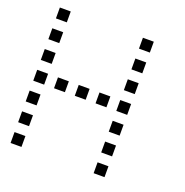

<svg xmlns="http://www.w3.org/2000/svg" viewBox="-119 -785 838 869"><g transform="rotate(20 300.0 -350.0)"><path d="M24.8 -676.2Q23.8 -676.2 23.8 -676.2Q23.8 -676.2 23.8 -675.2V-624.8Q23.8 -623.8 23.8 -623.8Q23.8 -623.8 24.8 -623.8H75.2Q76.2 -623.8 76.2 -623.8Q76.2 -623.8 76.2 -624.8V-675.2Q76.2 -676.2 76.2 -676.2Q76.2 -676.2 75.2 -676.2ZM424.8 -676.2Q423.8 -676.2 423.8 -676.2Q423.8 -676.2 423.8 -675.2V-624.8Q423.8 -623.8 423.8 -623.8Q423.8 -623.8 424.8 -623.8H475.2Q476.2 -623.8 476.2 -623.8Q476.2 -623.8 476.2 -624.8V-675.2Q476.2 -676.2 476.2 -676.2Q476.2 -676.2 475.2 -676.2ZM24.8 -576.2Q23.8 -576.2 23.8 -576.2Q23.8 -576.2 23.8 -575.2V-524.8Q23.8 -523.8 23.8 -523.8Q23.8 -523.8 24.8 -523.8H75.2Q76.2 -523.8 76.2 -523.8Q76.2 -523.8 76.2 -524.8V-575.2Q76.2 -576.2 76.2 -576.2Q76.2 -576.2 75.2 -576.2ZM424.8 -576.2Q423.8 -576.2 423.8 -576.2Q423.8 -576.2 423.8 -575.2V-524.8Q423.8 -523.8 423.8 -523.8Q423.8 -523.8 424.8 -523.8H475.2Q476.2 -523.8 476.2 -523.8Q476.2 -523.8 476.2 -524.8V-575.2Q476.2 -576.2 476.2 -576.2Q476.2 -576.2 475.2 -576.2ZM24.8 -476.2Q23.8 -476.2 23.8 -476.2Q23.8 -476.2 23.8 -475.2V-424.8Q23.8 -423.8 23.8 -423.8Q23.8 -423.8 24.8 -423.8H75.2Q76.2 -423.8 76.2 -423.8Q76.2 -423.8 76.2 -424.8V-475.2Q76.2 -476.2 76.2 -476.2Q76.2 -476.2 75.2 -476.2ZM424.8 -476.2Q423.8 -476.2 423.8 -476.2Q423.8 -476.2 423.8 -475.2V-424.8Q423.8 -423.8 423.8 -423.8Q423.8 -423.8 424.8 -423.8H475.2Q476.2 -423.8 476.2 -423.8Q476.2 -423.8 476.2 -424.8V-475.2Q476.2 -476.2 476.2 -476.2Q476.2 -476.2 475.2 -476.2ZM24.8 -376.2Q23.8 -376.2 23.8 -376.2Q23.8 -376.2 23.8 -375.2V-324.8Q23.8 -323.8 23.8 -323.8Q23.8 -323.8 24.8 -323.8H75.2Q76.2 -323.8 76.2 -323.8Q76.2 -323.8 76.2 -324.8V-375.2Q76.2 -376.2 76.2 -376.2Q76.2 -376.2 75.2 -376.2ZM124.8 -376.2Q123.8 -376.2 123.8 -376.2Q123.8 -376.2 123.8 -375.2V-324.8Q123.8 -323.8 123.8 -323.8Q123.8 -323.8 124.8 -323.8H175.2Q176.2 -323.8 176.2 -323.8Q176.2 -323.8 176.2 -324.8V-375.2Q176.2 -376.2 176.2 -376.2Q176.2 -376.2 175.2 -376.2ZM224.8 -376.2Q223.8 -376.2 223.8 -376.2Q223.8 -376.2 223.8 -375.2V-324.8Q223.8 -323.8 223.8 -323.8Q223.8 -323.8 224.8 -323.8H275.2Q276.2 -323.8 276.2 -323.8Q276.2 -323.8 276.2 -324.8V-375.2Q276.2 -376.2 276.2 -376.2Q276.2 -376.2 275.2 -376.2ZM324.8 -376.2Q323.8 -376.2 323.8 -376.2Q323.8 -376.2 323.8 -375.2V-324.8Q323.8 -323.8 323.8 -323.8Q323.8 -323.8 324.8 -323.8H375.2Q376.2 -323.8 376.2 -323.8Q376.2 -323.8 376.2 -324.8V-375.2Q376.2 -376.2 376.2 -376.2Q376.2 -376.2 375.2 -376.2ZM424.8 -376.2Q423.8 -376.2 423.8 -376.2Q423.8 -376.2 423.8 -375.2V-324.8Q423.8 -323.8 423.8 -323.8Q423.8 -323.8 424.8 -323.8H475.2Q476.2 -323.8 476.2 -323.8Q476.2 -323.8 476.2 -324.8V-375.2Q476.2 -376.2 476.2 -376.2Q476.2 -376.2 475.2 -376.2ZM24.8 -276.2Q23.8 -276.2 23.8 -276.2Q23.8 -276.2 23.8 -275.2V-224.8Q23.8 -223.8 23.8 -223.8Q23.8 -223.8 24.8 -223.8H75.2Q76.2 -223.8 76.2 -223.8Q76.2 -223.8 76.2 -224.8V-275.2Q76.2 -276.2 76.2 -276.2Q76.2 -276.2 75.2 -276.2ZM424.8 -276.2Q423.8 -276.2 423.8 -276.2Q423.8 -276.2 423.8 -275.2V-224.8Q423.8 -223.8 423.8 -223.8Q423.8 -223.8 424.8 -223.8H475.2Q476.2 -223.8 476.2 -223.8Q476.2 -223.8 476.2 -224.8V-275.2Q476.2 -276.2 476.2 -276.2Q476.2 -276.2 475.2 -276.2ZM24.8 -176.2Q23.8 -176.2 23.8 -176.2Q23.8 -176.2 23.8 -175.2V-124.8Q23.8 -123.8 23.8 -123.8Q23.8 -123.8 24.8 -123.8H75.2Q76.2 -123.8 76.2 -123.8Q76.2 -123.8 76.2 -124.8V-175.2Q76.2 -176.2 76.2 -176.2Q76.2 -176.2 75.2 -176.2ZM424.8 -176.2Q423.8 -176.2 423.8 -176.2Q423.8 -176.2 423.8 -175.2V-124.8Q423.8 -123.8 423.8 -123.8Q423.8 -123.8 424.8 -123.8H475.2Q476.2 -123.8 476.2 -123.8Q476.2 -123.8 476.2 -124.8V-175.2Q476.2 -176.2 476.2 -176.2Q476.2 -176.2 475.2 -176.2ZM24.8 -76.2Q23.8 -76.2 23.8 -76.2Q23.8 -76.2 23.8 -75.2V-24.8Q23.8 -23.8 23.8 -23.8Q23.8 -23.8 24.8 -23.8H75.2Q76.2 -23.8 76.2 -23.8Q76.2 -23.8 76.2 -24.8V-75.2Q76.2 -76.2 76.2 -76.2Q76.2 -76.2 75.2 -76.2ZM424.8 -76.2Q423.8 -76.2 423.8 -76.2Q423.8 -76.2 423.8 -75.2V-24.8Q423.8 -23.8 423.8 -23.8Q423.8 -23.8 424.8 -23.8H475.2Q476.2 -23.8 476.2 -23.8Q476.2 -23.8 476.2 -24.8V-75.2Q476.2 -76.2 476.2 -76.2Q476.2 -76.2 475.2 -76.2Z"/></g></svg>

Font: Doto Black
Style: Regular
Weight: 900
Monospace: yes
Version: Version 1.000